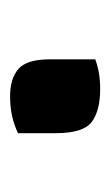

<svg xmlns="http://www.w3.org/2000/svg" viewBox="63 -278 223 390"><g transform="rotate(-90 175.0 -82.5)"><path d="M250 -1Q223 9 190 9Q146 9 123 -8Q100 -25 100 -81V-158Q117 -166 135 -170Q153 -174 175 -174Q211 -174 230.5 -157Q250 -140 250 -93Z"/></g></svg>

Font: Recursive Sn Csl St SmB
Style: Regular
Weight: 600
Version: Version 1.079;hotconv 1.0.112;makeotfexe 2.5.65598; ttfautoh